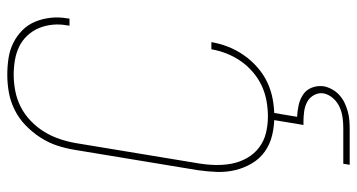

<svg xmlns="http://www.w3.org/2000/svg" viewBox="-252 -532 1003 540"><g transform="rotate(-90 250.0 -261.5)"><path d="M193 8Q166 8 140.5 2Q115 -4 94.5 -18.5Q74 -33 61 -55Q48 -77 42 -102Q36 -127 37 -154Q38 -181 42 -208L99 -553Q103 -578 111 -602.5Q119 -627 133.5 -649.5Q148 -672 167.5 -691Q187 -710 211 -722Q235 -734 260 -738.5Q285 -743 310 -743Q334 -743 357 -739.5Q380 -736 400 -726Q420 -716 435.5 -700.5Q451 -685 459.5 -664.5Q468 -644 470.5 -621Q473 -598 469 -575Q469 -573 468.5 -571.5Q468 -570 468 -568H448Q449 -570 449 -571.5Q449 -573 449 -574Q453 -595 451 -615.5Q449 -636 441.5 -654Q434 -672 420.5 -686.5Q407 -701 389.5 -709.5Q372 -718 351.5 -721.5Q331 -725 310 -725Q288 -725 264.5 -720.5Q241 -716 219.5 -705Q198 -694 180 -676.5Q162 -659 149.5 -638.5Q137 -618 129.5 -595.5Q122 -573 118 -550L61 -205Q57 -181 56.5 -157Q56 -133 60.5 -110.5Q65 -88 76.5 -68Q88 -48 106 -34.5Q124 -21 146.5 -15.5Q169 -10 193 -10Q215 -10 237 -14Q259 -18 279.5 -27.5Q300 -37 318 -52.5Q336 -68 349 -87Q362 -106 370 -126.5Q378 -147 382 -169H402Q398 -145 389 -122Q380 -99 365.5 -78Q351 -57 331 -39.5Q311 -22 288.5 -11.5Q266 -1 241.5 3.5Q217 8 193 8ZM57 220 60 202H160Q175 202 190 200Q205 198 219.5 191.5Q234 185 244.5 173Q255 161 258 146Q260 132 253 119.5Q246 107 234 100.5Q222 94 207.5 92Q193 90 179 90H169L184 0H204L192 72Q209 73 225 76.5Q241 80 254.5 89Q268 98 274 113.5Q280 129 278 146Q276 158 269.5 170Q263 182 253 191Q243 200 231.5 205.5Q220 211 207.5 214.5Q195 218 182.5 219Q170 220 157 220Z"/></g></svg>

Font: Iosevka Curly Thin Oblique
Style: Regular
Weight: 100
Italic angle: -9°
Monospace: yes
Designer: Belleve Invis
Foundry: Belleve Invis
Version: Version 11.1.0; ttfautohint (v1.8.3)